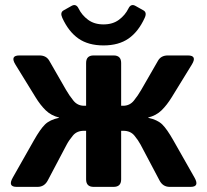

<svg xmlns="http://www.w3.org/2000/svg" viewBox="-20 -729 809 749"><path d="M223.1 -659.2Q213.4 -680.2 228 -688.5L259.3 -706.1Q276.9 -715.8 286.6 -695.8Q299.3 -669.9 323.5 -651.9Q347.7 -633.8 383.8 -633.8Q419.9 -633.8 444.1 -651.9Q468.3 -669.9 481 -695.8Q490.7 -715.8 508.3 -706.1L539.6 -688.5Q554.2 -680.2 544.4 -659.2Q520 -605.5 481.4 -578.6Q442.9 -551.8 383.8 -551.8Q324.7 -551.8 286.1 -578.6Q247.6 -605.5 223.1 -659.2ZM44.9 0Q9.3 0 29.8 -36.1L112.3 -181.6Q137.2 -225.6 155.8 -243.7Q174.3 -261.7 210.4 -269.5V-270.5Q179.2 -278.3 158.2 -298.8Q137.2 -319.3 118.7 -349.6L40.5 -476.6Q18.1 -512.7 55.7 -512.7H133.8Q160.2 -512.7 171.9 -492.7L237.3 -378.9Q250.5 -356 266.6 -336.2Q282.7 -316.4 308.1 -316.4H315.9V-483.4Q315.9 -512.7 345.2 -512.7H423.3Q452.6 -512.7 452.6 -483.4V-316.4H460.4Q485.8 -316.4 502 -336.2Q518.1 -356 531.2 -378.9L596.7 -492.7Q608.4 -512.7 634.8 -512.7H712.9Q750.5 -512.7 728 -476.6L649.9 -349.6Q631.3 -319.3 610.4 -298.8Q589.4 -278.3 558.1 -270.5V-269.5Q594.2 -261.7 612.8 -243.7Q631.3 -225.6 656.2 -181.6L738.8 -36.1Q759.3 0 723.6 0H642.1Q615.2 0 602.1 -25.4L528.3 -165Q519.5 -181.6 504.2 -200.2Q488.8 -218.8 460.9 -218.8H452.6V-29.3Q452.6 0 423.3 0H345.2Q315.9 0 315.9 -29.3V-218.8H307.6Q279.8 -218.8 264.4 -200.2Q249 -181.6 240.2 -165L166.5 -25.4Q153.3 0 126.5 0Z"/></svg>

Font: Istok
Style: Bold
Weight: 700
Designer: Andrey V. Panov
Foundry: Andrey V. Panov
Version: Version 1.0.1